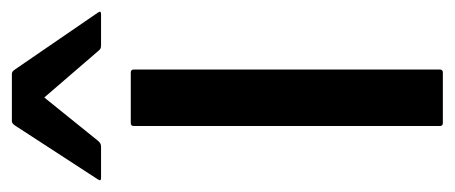

<svg xmlns="http://www.w3.org/2000/svg" viewBox="-268 -524 765 323"><g transform="rotate(-90 114.5 -362.5)"><path d="M159 -520V-5Q159 0 154 0H69Q64 0 64 -5V-520Q64 -525 69 -525H154Q159 -525 159 -520ZM112 -670.5 39 -580Q35 -575 29.5 -575H-23Q-29.5 -575 -26 -580L65 -720Q68.5 -725 72 -725H152Q155.5 -725 159 -720L255 -580Q258.5 -575 252 -575H199.5Q195.5 -575 193.5 -576.5Q191.5 -578 190 -580Z"/></g></svg>

Font: MFEK Sans
Style: Regular
Weight: 400
Designer: Owen Earl
Foundry: indestructible type*
Version: Version 0.001; ttfautohint (v1.8.4.7-5d5b)